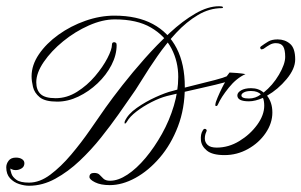

<svg xmlns="http://www.w3.org/2000/svg" viewBox="-90 -594 964 614"><path d="M276 -544Q349 -544 399 -517Q449 -490 475 -439.5Q501 -389 501 -316Q501 -247 479 -189.5Q457 -132 421 -90Q385 -48 343 -25Q301 -2 261 -2Q232 -2 214 -11Q196 -20 196 -28Q196 -41 211 -41Q223 -41 228.5 -35Q234 -29 241 -22.5Q248 -16 262 -16Q288 -16 317.5 -35.5Q347 -55 375.5 -89Q404 -123 428 -166Q452 -209 466 -256Q480 -303 480 -348Q480 -397 458.5 -438.5Q437 -480 392.5 -506Q348 -532 277 -532Q238 -532 194 -512.5Q150 -493 112 -462Q74 -431 50 -396Q26 -361 26 -331Q26 -306 40 -293Q54 -280 88 -280Q124 -280 156.5 -300.5Q189 -321 214 -350.5Q239 -380 253.5 -408Q268 -436 268 -451Q268 -459 275 -459Q275 -459 275 -459Q275 -459 276 -459Q277 -459 280 -457.5Q283 -456 283 -450Q283 -418 266.5 -386Q250 -354 222 -327.5Q194 -301 160.5 -285Q127 -269 93 -269Q54 -269 37 -283Q20 -297 15.5 -316Q11 -335 11 -350Q11 -386 34.5 -420.5Q58 -455 97 -483Q136 -511 183 -527.5Q230 -544 276 -544ZM611 -574Q615 -574 619 -573.5Q623 -573 623 -570Q623 -569 622 -568.5Q621 -568 620 -568Q580 -568 543 -546Q506 -524 473.5 -489Q441 -454 413.5 -414.5Q386 -375 364 -339Q342 -303 325 -280Q312 -261 288 -227Q264 -193 233 -154Q202 -115 165 -80Q128 -45 87 -22.5Q46 0 3 0Q-12 0 -29 -5.5Q-46 -11 -58 -24Q-70 -37 -70 -59Q-70 -70 -62.5 -80Q-55 -90 -39 -90Q-27 -90 -19.5 -85Q-12 -80 -12 -72Q-12 -61 -21 -55.5Q-30 -50 -40 -50Q-47 -50 -52 -52.5Q-57 -55 -57 -55Q-57 -50 -53.5 -39Q-50 -28 -37.5 -19Q-25 -10 3 -10Q37 -10 71 -35.5Q105 -61 137.5 -99.5Q170 -138 198 -178.5Q226 -219 247 -249Q269 -280 301.5 -321.5Q334 -363 373 -407Q412 -451 453 -489Q494 -527 534.5 -550.5Q575 -574 610 -574Q611 -574 611 -574Q611 -574 611 -574ZM645 -362Q651 -362 668.5 -360.5Q686 -359 695 -357Q666 -344 641.5 -313.5Q617 -283 607 -260Q605 -255 602 -255Q601 -255 601 -255Q601 -255 600 -255Q598 -257 598.5 -258.5Q599 -260 599 -261Q599 -266 606 -282.5Q613 -299 620.5 -314Q628 -329 630 -331Q605 -324 553.5 -312.5Q502 -301 444 -287Q421 -281 394.5 -267.5Q368 -254 346.5 -237.5Q325 -221 316 -205Q315 -204 313.5 -201.5Q312 -199 310 -199Q310 -199 309.5 -199Q309 -199 309 -199Q308 -200 308.5 -203Q309 -206 309 -206Q319 -229 347.5 -249Q376 -269 408 -283.5Q440 -298 461 -303Q492 -312 529.5 -321Q567 -330 597 -338Q627 -346 635 -350L644 -362Q644 -362 644 -362Q644 -362 645 -362ZM798 -468Q821 -468 837.5 -454Q854 -440 854 -404Q854 -374 826.5 -341Q799 -308 764 -288Q772 -278 776.5 -264.5Q781 -251 781 -234Q781 -200 759.5 -168.5Q738 -137 703 -117.5Q668 -98 628 -98Q589 -98 571.5 -112.5Q554 -127 552.5 -146Q551 -165 558 -176Q561 -182 565 -182Q568 -182 570 -179.5Q572 -177 570 -173Q565 -163 565 -151Q565 -139 574 -130.5Q583 -122 603 -122Q641 -122 675.5 -143Q710 -164 732.5 -195Q755 -226 755 -256Q755 -263 754 -269.5Q753 -276 751 -281Q726 -270 706 -270Q669 -270 669 -289Q669 -298 681 -305Q693 -312 713 -312Q737 -312 753 -298Q782 -321 802 -355Q822 -389 822 -412Q822 -435 815.5 -445.5Q809 -456 792 -456Q782 -456 773 -451Q764 -446 753 -438Q747 -436 747 -436Q744 -436 742.5 -439.5Q741 -443 745 -446Q756 -454 767.5 -461Q779 -468 798 -468ZM706 -279Q727 -279 744 -292Q740 -297 732 -300Q724 -303 713 -303Q698 -303 690 -298.5Q682 -294 682 -289Q682 -279 706 -279Z"/></svg>

Font: Kapakana
Style: Regular
Weight: 400
Designer: Kousuke Nagai
Version: Version 1.002